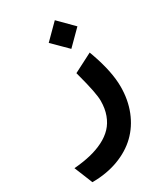

<svg xmlns="http://www.w3.org/2000/svg" viewBox="-229 -611 812 943"><g transform="rotate(-30 177.0 -139.5)"><path d="M2 238.8 -24.9 172.4 -35.2 147.5Q16.6 143.1 58.1 133.3Q99.6 123.5 134.5 106Q169.4 88.4 192.9 63.7Q216.3 39.1 229.2 3.9Q242.2 -31.2 242.2 -75.7Q242.2 -119.1 210.4 -236.8L206.5 -252L220.7 -259.3L293.9 -296.9L313.5 -307.1L321.3 -285.6Q361.8 -170.4 361.8 -86.4Q361.8 -11.7 336.9 50.8Q312 113.3 266.6 157.2Q221.2 201.2 155.3 225.8Q89.4 250.5 10.3 251H6.8ZM244.6 -530.3 325.7 -448.7 244.6 -367.7 163.1 -448.7Z"/></g></svg>

Font: Samim WOL
Style: Bold-WOL
Weight: 700
Foundry: DejaVu fonts team - Redesigned by Saber Rastikerdar
Version: Version 4.0.5